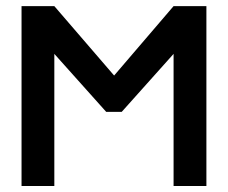

<svg xmlns="http://www.w3.org/2000/svg" viewBox="-20 -620 761 640"><path d="M668 -599.6Q668 -400.4 668 0Q631.8 0 558.6 0Q558.6 -146.5 558.6 -440.4Q501 -376 385.7 -247.1Q368.2 -247.1 334 -247.1Q276.4 -311.5 161.1 -440.4Q161.1 -293.9 161.1 0Q125 0 51.8 0Q51.8 -200.2 51.8 -599.6Q87.9 -599.6 161.1 -599.6Q227.5 -522.5 360.4 -368.2Q426.8 -445.3 558.6 -599.6Q595.7 -599.6 668 -599.6Z"/></svg>

Font: Bestnet font
Style: Regular
Weight: 400
Version: Version 1.0